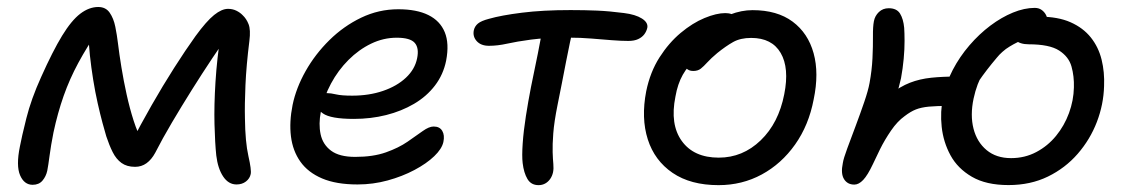

<svg xmlns="http://www.w3.org/2000/svg" viewBox="-20 -528 3290 560"><path d="M75.2 11Q50.6 11 38.6 -16.8Q26.6 -44.6 38 -100.6Q43 -127.6 56.9 -183.2Q70.8 -238.8 100 -303.4Q134 -379.4 161.2 -423.9Q188.4 -468.4 214.1 -488Q239.8 -507.6 266.6 -507.6Q288.4 -507.6 299.9 -491Q311.4 -474.4 316.3 -450Q321.2 -425.6 324 -402.2Q327.8 -370.4 334.2 -331.3Q340.6 -292.2 349.4 -252.2Q358.2 -212.2 369.8 -176Q381.4 -139.8 395.8 -114.8L360.4 -107Q389.4 -163.6 422.1 -220.8Q454.8 -278 488 -330.1Q521.2 -382.2 550.2 -422.6Q582.2 -466.4 604.5 -484.3Q626.8 -502.2 645 -502.2Q658.4 -502.2 669.4 -496.8Q680.4 -491.4 687.6 -483.8Q698.8 -473.4 705.1 -457.2Q711.4 -441 707.4 -409Q698.4 -337 695.9 -279.7Q693.4 -222.4 694.4 -183.2Q695.2 -113.8 704.5 -72.9Q713.8 -32 711.2 -20.2Q708.6 -7.4 697.4 1.3Q686.2 10 669.8 10Q646.4 10 630.9 -13.2Q615.4 -36.4 610.8 -74.6Q607 -110.6 605.6 -165.7Q604.2 -220.8 608.5 -289.2Q612.8 -357.6 624.2 -431.2L653.2 -437.8Q629 -402.8 599.3 -358.3Q569.6 -313.8 539.5 -265.8Q509.4 -217.8 481.6 -170.8Q453.8 -123.8 432.6 -82.2Q422 -62.6 407.4 -52Q392.8 -41.4 374 -41.4Q350 -41.4 334.4 -52.7Q318.8 -64 308.6 -84.4Q298.4 -104.8 290 -130.4Q285.8 -144.2 279 -169.4Q272.2 -194.6 264.9 -227Q257.6 -259.4 251.8 -295.4Q246 -331.4 242.2 -366.7Q238.4 -402 238 -432.8L267.8 -441Q233.8 -391.6 208.4 -344.6Q183 -297.6 165.6 -248.2Q148.2 -198.8 136 -141.8Q128.4 -103.4 124.6 -74.1Q120.8 -44.8 117.8 -29.8Q114.2 -13.4 103.9 -1.2Q93.6 11 75.2 11Z M1023 10Q960.8 10 919.6 -7.5Q878.4 -25 856.1 -56.5Q833.8 -88 828.6 -130.2Q823.4 -172.4 833.4 -222Q843.6 -271.4 871.4 -320.7Q899.2 -370 940.7 -410.9Q982.2 -451.8 1033.4 -476.4Q1084.6 -501 1141.6 -501Q1195.2 -501 1229.4 -484.1Q1263.6 -467.2 1277.2 -434.1Q1290.8 -401 1281.2 -351Q1273 -310.4 1248.6 -278.5Q1224.2 -246.6 1187.5 -225.1Q1150.8 -203.6 1106.2 -192.4Q1061.6 -181.2 1012 -181.2Q944.4 -181.2 921.8 -197.2Q899.2 -213.2 902.6 -232.8Q904.8 -244.6 912.1 -250.5Q919.4 -256.4 933.8 -256.4Q944.6 -256.4 960.3 -252.7Q976 -249 1007.2 -249Q1056.6 -249 1097.2 -262.9Q1137.8 -276.8 1164 -301.4Q1190.2 -326 1196.6 -358Q1202.8 -388 1189.6 -403Q1176.4 -418 1137 -418Q1098.4 -418 1062.5 -400.7Q1026.6 -383.4 996.4 -353.2Q966.2 -323 945.3 -284.1Q924.4 -245.2 915.8 -202.2Q908.8 -166.4 915.1 -136.5Q921.4 -106.6 945.6 -88.5Q969.8 -70.4 1016 -70.4Q1068.2 -70.4 1105.5 -83.6Q1142.8 -96.8 1168.7 -114.7Q1194.6 -132.6 1213 -145.8Q1231.4 -159 1244.8 -159Q1262.4 -159 1269.9 -146.3Q1277.4 -133.6 1273.2 -113.8Q1268.8 -93.8 1246.5 -72.4Q1224.2 -51 1188.8 -32.2Q1153.4 -13.4 1110.7 -1.7Q1068 10 1023 10Z M1406.2 -394.4Q1382.8 -394.4 1370.5 -408Q1358.2 -421.6 1362 -439.8Q1364.6 -451.4 1374 -459.3Q1383.4 -467.2 1406.4 -473.2Q1442 -483.4 1502.6 -491Q1563.2 -498.6 1644 -498.6Q1685.8 -498.6 1721.2 -497.1Q1756.6 -495.6 1799.8 -490Q1833.6 -485.8 1852.2 -474Q1870.8 -462.2 1868 -447Q1865.6 -436.4 1859.1 -427.8Q1852.6 -419.2 1841.2 -413.9Q1829.8 -408.6 1812.6 -408.6Q1791.8 -408.6 1763.9 -410.8Q1736 -413 1704.4 -415.6Q1672.8 -418.2 1639.8 -418.2Q1571 -418.2 1528.8 -412.5Q1486.6 -406.8 1458.9 -400.6Q1431.2 -394.4 1406.2 -394.4ZM1550.8 12Q1529 12 1518.4 -5.9Q1507.8 -23.8 1504.4 -52.4Q1502 -73.2 1504.5 -109.5Q1507 -145.8 1513.8 -189.2Q1520.6 -232.6 1528.6 -273.6Q1540.2 -329.4 1548.7 -371.7Q1557.2 -414 1562.2 -442L1652.2 -447.8Q1648.2 -431 1642.6 -405.3Q1637 -379.6 1631.1 -348.5Q1625.2 -317.4 1618.7 -284.7Q1612.2 -252 1606.2 -222Q1596.2 -172.2 1593.7 -138.8Q1591.2 -105.4 1591.9 -84.2Q1592.6 -63 1593.9 -49.6Q1595.2 -36.2 1593 -25.4Q1590.6 -14.4 1584.6 -5.9Q1578.6 2.6 1570 7.3Q1561.4 12 1550.8 12Z M2075.8 12Q1994.2 12 1941.7 -23.8Q1889.2 -59.6 1869.4 -121.5Q1849.6 -183.4 1864.8 -262Q1876.4 -318.2 1903.6 -360.7Q1930.8 -403.2 1965.4 -432.1Q2000 -461 2034.8 -475.4Q2069.6 -489.8 2095.4 -489.8Q2105.8 -489.8 2113.6 -486.9Q2121.4 -484 2125.7 -477.7Q2130 -471.4 2127.6 -460.4Q2122.6 -439.6 2111.6 -423.4Q2100.6 -407.2 2071.4 -394.4Q2035.4 -377.4 2010.9 -356.9Q1986.4 -336.4 1971.4 -309.8Q1956.4 -283.2 1950 -246.2Q1933.6 -165.2 1968.6 -116.7Q2003.6 -68.2 2076.4 -68.2Q2146.2 -68.2 2198.6 -118.6Q2251 -169 2267.4 -253.2Q2282.6 -329.6 2257 -373.5Q2231.4 -417.4 2171 -417.4Q2139.6 -417.4 2118.3 -405.4Q2097 -393.4 2072.2 -373.4Q2053.6 -357.8 2043 -346.1Q2032.4 -334.4 2023.9 -327.7Q2015.4 -321 2001.8 -321Q1987.6 -321 1980.1 -330.7Q1972.6 -340.4 1976.8 -361.4Q1981.2 -383.6 2000.5 -407.8Q2019.8 -432 2048.4 -452.5Q2077 -473 2109.8 -485.7Q2142.6 -498.4 2175 -498.4Q2246.8 -498.4 2291.8 -464.9Q2336.8 -431.4 2353 -372.8Q2369.2 -314.2 2353.2 -238Q2339 -163 2299.1 -106.6Q2259.2 -50.2 2201.8 -19.1Q2144.4 12 2075.8 12Z M2921.4 11.8Q2856.2 11.8 2814.7 -12.4Q2773.2 -36.6 2752.3 -75Q2731.4 -113.4 2726.6 -158Q2721.8 -202.6 2730.6 -243.6Q2738.8 -285.8 2758.9 -324.2Q2779 -362.6 2807.5 -395.7Q2836 -428.8 2868.5 -453.2Q2901 -477.6 2934.4 -491.3Q2967.8 -505 2998 -505Q3009.6 -505 3017.9 -499.2Q3026.2 -493.4 3030.9 -484.3Q3035.6 -475.2 3035 -463.4Q3034.6 -458.8 3016.8 -448.7Q2999 -438.6 2974.1 -424.1Q2949.2 -409.6 2925 -393.1Q2900.8 -376.6 2887.6 -360Q2856.4 -323.2 2834.3 -290.7Q2812.2 -258.2 2793.4 -238.7Q2774.6 -219.2 2753 -219.2Q2711.8 -219.2 2689.2 -217Q2666.6 -214.8 2651.2 -208.7Q2635.8 -202.6 2618.4 -189.2Q2597.4 -174.2 2578.9 -147.2Q2560.4 -120.2 2546.8 -92.8Q2533.2 -65.4 2526 -49.4Q2510.6 -16.8 2497.7 -3.2Q2484.8 10.4 2471.8 10.4Q2451.6 10.4 2441.7 -5.7Q2431.8 -21.8 2438.2 -52.2Q2440.2 -65.6 2451.1 -94.9Q2462 -124.2 2475.6 -160.5Q2489.2 -196.8 2500.7 -230.4Q2512.2 -264 2516.2 -286Q2523 -322.8 2524.7 -357.9Q2526.4 -393 2526.1 -421.7Q2525.8 -450.4 2528.8 -465.8Q2531.8 -481.8 2543.4 -492.9Q2555 -504 2572.2 -504Q2595.4 -504 2605.1 -488.4Q2614.8 -472.8 2617.2 -446.8Q2618.2 -432.8 2618.3 -408.9Q2618.4 -385 2615.8 -356.7Q2613.2 -328.4 2608 -300Q2603 -277 2593.4 -246Q2583.8 -215 2571.7 -182.5Q2559.6 -150 2548.1 -122Q2536.6 -94 2529.5 -76.5Q2522.4 -59 2522.4 -59L2458.2 -79.6Q2464 -98.2 2475.1 -121.2Q2486.2 -144.2 2501.3 -168.2Q2516.4 -192.2 2535.4 -214Q2554.4 -235.8 2575.8 -252.4Q2605.4 -275.6 2634 -286.7Q2662.6 -297.8 2696.2 -301.3Q2729.8 -304.8 2774 -304.8Q2780.6 -304.8 2795.1 -318Q2809.6 -331.2 2827.3 -349.7Q2845 -368.2 2862.1 -385.8Q2879.2 -403.4 2890.8 -413L2974 -417.2Q2959 -411.2 2936.5 -399.1Q2914 -387 2890.5 -366.9Q2867 -346.8 2848.1 -315.9Q2829.2 -285 2819.6 -240.4Q2809.4 -192 2819.4 -152.8Q2829.4 -113.6 2857.6 -90.2Q2885.8 -66.8 2929 -66.8Q2969 -66.8 3002.5 -84.5Q3036 -102.2 3060.2 -131.8Q3084.4 -161.4 3097.9 -198.2Q3111.4 -235 3112.2 -273Q3113.2 -305.4 3105.2 -334Q3097.2 -362.6 3069 -380.7Q3040.8 -398.8 2980.2 -398.8Q2954.8 -398.8 2940.6 -411.5Q2926.4 -424.2 2929.6 -440.2Q2931.4 -451.4 2943.4 -460.4Q2955.4 -469.4 2973.7 -474.4Q2992 -479.4 3012 -479.4Q3065.6 -479.4 3102.4 -463.1Q3139.2 -446.8 3161.6 -418.7Q3184 -390.6 3193 -354Q3202 -317.4 3200.2 -276.8Q3198.8 -223.4 3179.2 -172.3Q3159.6 -121.2 3123.4 -79.5Q3087.2 -37.8 3036.4 -13Q2985.6 11.8 2921.4 11.8Z"/></svg>

Font: Shantell Sans Light
Style: Italic
Weight: 300
Italic angle: -11°
Designer: Stephen Nixon, Anya Danilova, Shantell Martin
Foundry: Arrow Type
Version: Version 1.008;[ac192a2d6]